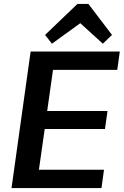

<svg xmlns="http://www.w3.org/2000/svg" viewBox="-20 -964 634 984"><path d="M150 -94H513L500 0H39L137 -700H594L581 -606H223L262 -679L215 -347L193 -395H531L518 -303H180L216 -351L169 -21ZM211 -785 377 -944H433L554 -785L507 -740L361 -873H430L246 -740Z"/></svg>

Font: Pathway Extreme 8pt Thin 12pt SemiBold
Style: Italic
Weight: 600
Italic angle: -8°
Version: Version 1.001;gftools[0.9.26]